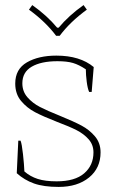

<svg xmlns="http://www.w3.org/2000/svg" viewBox="-20 -726 456 756"><path d="M94 -688 107 -706Q165 -665 205 -617H211Q251 -665 309 -706L322 -688Q256 -640 215 -585H201Q160 -640 94 -688ZM46 -44 52 -172H61Q66 -160 70.5 -119Q75 -78 76 -51Q99 -31 128.5 -21.5Q158 -12 203 -12Q275 -12 311.5 -43.5Q348 -75 348 -126Q348 -156 329 -177.5Q310 -199 281.5 -213.5Q253 -228 205 -246Q151 -267 118.5 -284Q86 -301 63 -328.5Q40 -356 40 -397Q40 -454 86 -480.5Q132 -507 202 -507Q295 -507 349 -462L341 -364H331Q325 -377 321.5 -404Q318 -431 318 -453Q291 -471 267.5 -478Q244 -485 206 -485Q142 -485 105 -463.5Q68 -442 68 -398Q68 -366 88 -343Q108 -320 137 -305Q166 -290 216 -270Q270 -248 301 -231.5Q332 -215 354 -189Q376 -163 376 -126Q376 -64 330.5 -27Q285 10 211 10Q152 10 114 -3.5Q76 -17 46 -44Z"/></svg>

Font: Trirong Thin
Style: Regular
Weight: 250
Designer: Katatrad Team
Foundry: CadsonDemak
Version: Version 1.001